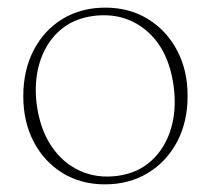

<svg xmlns="http://www.w3.org/2000/svg" viewBox="-20 -473 552 503"><path d="M256 -453Q318.5 -453 367 -423.5Q415.5 -394 443.5 -341.8Q471.5 -289.5 471.5 -221.5Q471.5 -153.5 443.8 -101.2Q416 -49 367 -19.5Q318 10 255 10Q192.5 10 144.2 -19.5Q96 -49 68.5 -101.2Q41 -153.5 41 -221Q41 -289 68.2 -341.5Q95.5 -394 144 -423.5Q192.5 -453 256 -453ZM289.5 -12.5Q342 -20 377.2 -52.5Q412.5 -85 427.8 -135.5Q443 -186 435 -246.5Q422 -343.5 363.5 -392.8Q305 -442 223 -431Q169.5 -423.5 134 -390.8Q98.5 -358 83.5 -307.5Q68.5 -257 76.5 -197Q85.5 -133 115.5 -89Q145.5 -45 190.5 -25Q235.5 -5 289.5 -12.5Z"/></svg>

Font: Fraunces 72pt S050 Thin
Style: Regular
Weight: 100
Version: Version 1.000; ttfautohint (v1.8.3)